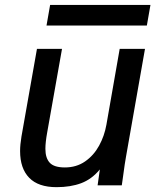

<svg xmlns="http://www.w3.org/2000/svg" viewBox="-20 -747 640 774"><path d="M61 -138Q61 -163.5 66.5 -196.5L129 -550H230L170.5 -214.5Q163 -173.5 163 -147Q163 -110 180.5 -91Q198 -72 241.5 -72Q288 -72 323 -96.2Q358 -120.5 379.5 -159.8Q401 -199 409 -244.5L462.5 -550H564.5L488 -115.5Q483.5 -91.5 476.5 -39Q477.5 -45.5 471 0H373.5L382.5 -64Q350 -24.5 307.2 -8.5Q264.5 7.5 208 7.5Q134.5 7.5 97.8 -30.2Q61 -68 61 -138ZM182 -727H586.5L572 -644H167.5Z"/></svg>

Font: JuliaMono MediumItalic
Style: Regular
Weight: 500
Italic angle: -9°
Monospace: yes
Designer: cormullion
Foundry: corm
Version: Version 0.049; ttfautohint (v1.8.4)